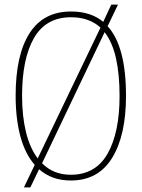

<svg xmlns="http://www.w3.org/2000/svg" viewBox="-20 -775 616 835"><path d="M131 -58Q89 -106 68.5 -182.5Q48 -259 48 -359Q48 -536 108.5 -630.5Q169 -725 289 -725Q375 -725 429 -680L464 -755H493L448 -661Q528 -574 528 -358Q528 -186 467.5 -88Q407 10 288 10Q205 10 150 -39L112 40H84ZM417 -655Q393 -677 361 -688.5Q329 -700 289 -700Q180 -700 128 -610Q76 -520 76 -358Q76 -270 93 -200.5Q110 -131 144 -86ZM288 -15Q396 -15 448 -107Q500 -199 500 -358Q500 -451 484.5 -521Q469 -591 435 -635L163 -65Q212 -15 288 -15Z"/></svg>

Font: Noto Serif Condensed Thin
Style: Regular
Weight: 100
Width: 3
Designer: Monotype Design Team
Foundry: Monotype Imaging Inc.
Version: Version 2.013; ttfautohint (v1.8.4.7-5d5b)